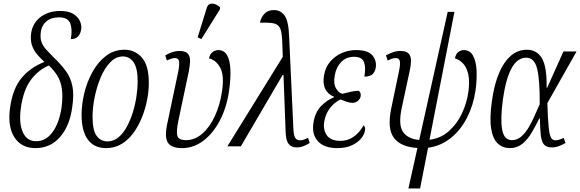

<svg xmlns="http://www.w3.org/2000/svg" viewBox="-20 -827 3278 1085"><path d="M180 10Q101 10 61.5 -51Q22 -112 37 -219Q52 -327 102.5 -387Q153 -447 231 -477Q208 -498 189 -520.5Q170 -543 160.5 -571.5Q151 -600 156 -640Q165 -698 210 -731.5Q255 -765 320 -765Q367 -765 394 -748.5Q421 -732 431.5 -708Q442 -684 439 -663Q431 -606 380 -606Q390 -658 377.5 -693.5Q365 -729 313 -729Q269 -729 242.5 -706.5Q216 -684 211 -649Q206 -614 214 -591Q222 -568 240 -548Q258 -528 283 -503Q325 -463 352 -426Q379 -389 389 -341Q399 -293 388 -220Q374 -116 319.5 -53Q265 10 180 10ZM184 -29Q240 -29 277.5 -81Q315 -133 328 -221Q336 -283 329.5 -326Q323 -369 303.5 -400Q284 -431 256 -457Q194 -430 153 -373.5Q112 -317 98 -218Q86 -133 108.5 -81Q131 -29 184 -29Z M580 10Q512 10 476.5 -38Q441 -86 441 -178Q441 -239 457 -303.5Q473 -368 504 -423Q535 -478 580 -512Q625 -546 684 -546Q742 -546 781.5 -502Q821 -458 821 -358Q821 -314 811.5 -263.5Q802 -213 782.5 -164.5Q763 -116 734.5 -76.5Q706 -37 667 -13.5Q628 10 580 10ZM587 -28Q622 -28 649.5 -51Q677 -74 697.5 -112Q718 -150 731.5 -195Q745 -240 751.5 -285Q758 -330 758 -367Q758 -442 735 -475Q712 -508 675 -508Q635 -508 603 -475Q571 -442 549 -389.5Q527 -337 515 -278Q503 -219 503 -167Q503 -89 526.5 -58.5Q550 -28 587 -28Z M1009 10Q948 10 928.5 -21.5Q909 -53 925 -127L988 -426Q995 -464 991.5 -481.5Q988 -499 968 -499Q952 -499 923 -485L914 -514Q934 -526 954 -532.5Q974 -539 994 -539Q1029 -539 1042 -523Q1055 -507 1054 -481Q1053 -455 1047 -424L987 -140Q976 -85 982 -60Q988 -35 1031 -35Q1081 -35 1123 -71.5Q1165 -108 1194.5 -171.5Q1224 -235 1235 -314Q1248 -403 1224 -445.5Q1200 -488 1161 -497Q1166 -521 1181 -532.5Q1196 -544 1213 -544Q1247 -544 1263.5 -514.5Q1280 -485 1282 -434Q1284 -383 1275 -318Q1262 -222 1223.5 -148Q1185 -74 1129.5 -32Q1074 10 1009 10ZM1118 -606 1097 -616 1148 -781Q1154 -801 1167.5 -805Q1181 -809 1196.5 -803Q1212 -797 1224 -785L1222 -773Z M1265 0 1578 -506 1576 -564Q1575 -613 1570.5 -641Q1566 -669 1553 -681.5Q1540 -694 1515 -697Q1490 -700 1449 -699Q1454 -727 1473.5 -748.5Q1493 -770 1528 -770Q1567 -770 1589 -738Q1611 -706 1614 -618L1638 -97Q1640 -60 1649 -47Q1658 -34 1675 -34Q1687 -34 1698.5 -38.5Q1710 -43 1721 -48L1730 -19Q1718 -11 1698 -2.5Q1678 6 1657 6Q1625 6 1610 -15Q1595 -36 1594 -85L1582 -403H1577L1341 0Z M1886 10Q1811 10 1775.5 -30Q1740 -70 1752 -137Q1761 -193 1794.5 -227.5Q1828 -262 1867 -277L1868 -280Q1833 -294 1818 -324.5Q1803 -355 1811 -401Q1819 -448 1846.5 -479.5Q1874 -511 1912 -527.5Q1950 -544 1991 -544Q2061 -544 2085.5 -513Q2110 -482 2103 -442Q2099 -422 2085.5 -408Q2072 -394 2039 -394Q2048 -444 2037.5 -475Q2027 -506 1980 -506Q1937 -506 1908.5 -477Q1880 -448 1872 -402Q1863 -354 1879 -327.5Q1895 -301 1915 -297Q1938 -303 1962.5 -308.5Q1987 -314 2007 -314Q2012 -311 2016 -303Q2020 -295 2018 -282Q2015 -268 2002.5 -257Q1990 -246 1972 -246Q1957 -246 1941.5 -251Q1926 -256 1904 -265Q1890 -259 1871 -243.5Q1852 -228 1836 -203.5Q1820 -179 1813 -143Q1804 -95 1826.5 -63Q1849 -31 1904 -31Q1984 -31 2035 -119Q2039 -115 2042 -107.5Q2045 -100 2042 -87Q2038 -65 2019.5 -43Q2001 -21 1967.5 -5.5Q1934 10 1886 10Z M2288 238 2339 9Q2245 4 2206 -48Q2167 -100 2191 -215L2235 -426Q2243 -464 2239.5 -481.5Q2236 -499 2216 -499Q2205 -499 2194 -495Q2183 -491 2171 -485L2161 -514Q2181 -525 2201 -532Q2221 -539 2243 -539Q2275 -539 2288.5 -525Q2302 -511 2302.5 -487.5Q2303 -464 2297 -435L2250 -216Q2230 -121 2257.5 -81.5Q2285 -42 2349 -36L2510 -760H2548L2407 -37Q2470 -45 2516 -85.5Q2562 -126 2590 -185Q2618 -244 2627 -309Q2635 -369 2626 -408Q2617 -447 2596.5 -468.5Q2576 -490 2551 -497Q2555 -521 2569.5 -532.5Q2584 -544 2601 -544Q2635 -544 2652.5 -513.5Q2670 -483 2673 -430.5Q2676 -378 2667 -314Q2655 -233 2620 -163.5Q2585 -94 2528.5 -48Q2472 -2 2399 8L2354 238Z M2861 10Q2821 10 2793 -16Q2765 -42 2755.5 -100.5Q2746 -159 2760 -257Q2780 -398 2831.5 -472Q2883 -546 2957 -546Q3013 -546 3042 -498.5Q3071 -451 3069 -331H3072L3164 -536H3238L3073 -244Q3076 -155 3080.5 -109.5Q3085 -64 3094 -49Q3103 -34 3118 -34Q3129 -34 3141.5 -38Q3154 -42 3165 -48L3176 -19Q3160 -10 3140 -2Q3120 6 3099 6Q3068 6 3054 -10.5Q3040 -27 3036 -63Q3032 -99 3031 -158H3028Q3007 -116 2984.5 -77.5Q2962 -39 2932 -14.5Q2902 10 2861 10ZM2873 -35Q2903 -35 2926.5 -56Q2950 -77 2968.5 -108.5Q2987 -140 3002 -175Q3017 -210 3030 -238Q3031 -375 3015.5 -438Q3000 -501 2954 -501Q2903 -501 2870.5 -440.5Q2838 -380 2822 -266Q2807 -156 2817.5 -95.5Q2828 -35 2873 -35Z"/></svg>

Font: Noto Serif ExtraCondensed Light
Style: Italic
Weight: 300
Width: 2
Italic angle: -12°
Designer: Monotype Design Team
Foundry: Monotype Imaging Inc.
Version: Version 2.014; ttfautohint (v1.8.4.7-5d5b)